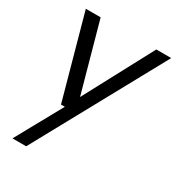

<svg xmlns="http://www.w3.org/2000/svg" viewBox="-191 -667 954 1040"><g transform="rotate(30 286.5 -146.5)"><path d="M573.2 -549.8 131.8 256.8H45.9L206.1 -33.2H182.1L39.1 -549.8H131.8L251 -120.1L480 -549.8Z"/></g></svg>

Font: Oakes Grotesk
Style: Italic
Weight: 400
Designer: Samuel Oakes
Foundry: Samuel Oakes
Version: Version 1.0 | wf-rip DC20170320